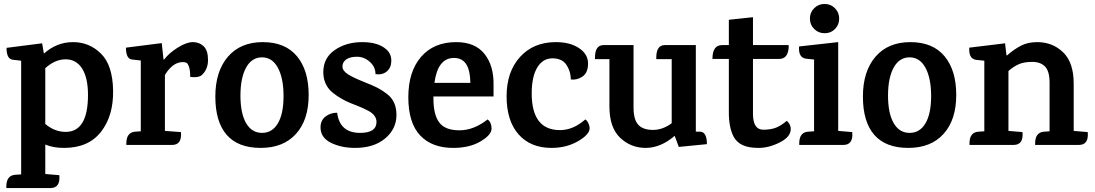

<svg xmlns="http://www.w3.org/2000/svg" viewBox="-20 -733 5540 971"><path d="M202 -462Q267 -520 349.5 -520Q432 -520 491 -461.5Q550 -403 552 -275Q554 -147 490.5 -66Q427 15 304 15Q249 15 209 -2V147H210L280 153Q286 218 235 218H12V210Q12 155 56 151L87 149V-426L44 -431Q13 -435 13 -491L193 -514ZM312 -66Q425 -66 425 -253Q425 -339 395.5 -386Q366 -433 312 -433Q258 -433 209 -388V-106Q257 -66 312 -66Z M999 -352Q982 -339 942 -344Q942 -377 936 -394.5Q930 -412 923 -415.5Q916 -419 904 -419Q854 -419 814 -354V-71L895 -65Q901 0 850 0H619Q619 0 619 -8Q619 -63 663 -67L692 -69V-427L648 -432Q617 -435 617 -492L798 -515L807 -432H810Q834 -464 878.5 -492Q923 -520 955.5 -520Q988 -520 1010 -499Q1032 -478 1032 -429.5Q1032 -381 999 -352Z M1385.5 -390Q1357 -443 1305 -443Q1253 -443 1224.5 -391Q1196 -339 1196 -249.5Q1196 -160 1224.5 -110.5Q1253 -61 1305 -61Q1357 -61 1385.5 -109.5Q1414 -158 1414 -247.5Q1414 -337 1385.5 -390ZM1069 -244.5Q1069 -372 1132.5 -446Q1196 -520 1309 -520Q1422 -520 1481.5 -449Q1541 -378 1541 -252.5Q1541 -127 1477 -56Q1413 15 1298.5 15Q1184 15 1126.5 -51Q1069 -117 1069 -244.5Z M1934 -483Q1959 -461 1959 -426Q1959 -391 1936.5 -372Q1914 -353 1879 -358Q1879 -395 1850 -420.5Q1821 -446 1785.5 -446Q1750 -446 1731 -432.5Q1712 -419 1712 -397Q1712 -375 1739.5 -357.5Q1767 -340 1817.5 -320Q1868 -300 1890 -288.5Q1912 -277 1937 -258Q1985 -222 1985 -151.5Q1985 -81 1928 -33Q1871 15 1776 15Q1706 15 1653.5 -11Q1601 -37 1601 -89Q1601 -124 1626 -143.5Q1651 -163 1685 -163Q1698 -61 1801 -61Q1884 -61 1884 -116Q1884 -152 1840 -174Q1816 -187 1782 -200Q1748 -213 1728.5 -222.5Q1709 -232 1686 -247Q1663 -262 1648 -278Q1615 -315 1615 -368Q1615 -440 1673 -480Q1731 -520 1812 -520Q1893 -520 1934 -483Z M2172 -245V-234Q2172 -153 2201.5 -113.5Q2231 -74 2303.5 -74Q2376 -74 2446 -129Q2466 -114 2466 -82.5Q2466 -51 2410.5 -18Q2355 15 2272 15Q2164 15 2104.5 -48.5Q2045 -112 2045 -241.5Q2045 -371 2109.5 -445.5Q2174 -520 2287 -520Q2383 -520 2430.5 -460Q2478 -400 2476 -302V-245ZM2276 -440Q2194 -440 2177 -314H2359Q2357 -382 2336 -411Q2315 -440 2276 -440Z M2791 -520Q2863 -520 2908.5 -489.5Q2954 -459 2954 -412Q2954 -365 2926 -346Q2898 -327 2867 -331Q2866 -374 2844 -406Q2822 -438 2773.5 -438Q2725 -438 2697 -391.5Q2669 -345 2669 -261Q2669 -75 2812 -75Q2879 -75 2940 -129Q2950 -123 2956 -109Q2962 -95 2962 -85Q2962 -53 2903.5 -19Q2845 15 2769 15Q2663 15 2602.5 -53.5Q2542 -122 2542 -246Q2542 -370 2610 -445Q2678 -520 2791 -520Z M3299 -442Q3299 -505 3343 -505H3499V-67H3521Q3555 -66 3555 -4L3413 10L3392 -46Q3321 15 3245.5 15Q3170 15 3116 -36.5Q3062 -88 3062 -195V-434H2989V-442Q2989 -505 3033 -505H3184V-190Q3184 -128 3208 -102Q3232 -76 3282 -76Q3332 -76 3377 -110V-434H3299Z M3788 -435V-158Q3788 -77 3840 -77Q3878 -77 3903.5 -87Q3929 -97 3958 -121Q3963 -121 3971 -108Q3979 -95 3979 -80Q3979 -41 3924 -13Q3869 15 3817 15Q3765 15 3735 0.5Q3705 -14 3690 -42Q3666 -88 3666 -164V-435H3583Q3583 -505 3632 -505H3666V-633L3788 -646V-505H3968Q3970 -490 3965 -471Q3956 -435 3919 -435Z M4245 0H4022V-8Q4022 -63 4066 -67L4097 -69V-432L4058 -436Q4017 -440 4021 -498L4219 -520V-71L4290 -65Q4296 0 4245 0ZM4224 -639Q4224 -608 4203 -586.5Q4182 -565 4150.5 -565Q4119 -565 4097.5 -586.5Q4076 -608 4076 -639Q4076 -670 4097.5 -691.5Q4119 -713 4150 -713Q4181 -713 4202.5 -691.5Q4224 -670 4224 -639Z M4660.5 -390Q4632 -443 4580 -443Q4528 -443 4499.5 -391Q4471 -339 4471 -249.5Q4471 -160 4499.5 -110.5Q4528 -61 4580 -61Q4632 -61 4660.5 -109.5Q4689 -158 4689 -247.5Q4689 -337 4660.5 -390ZM4344 -244.5Q4344 -372 4407.5 -446Q4471 -520 4584 -520Q4697 -520 4756.5 -449Q4816 -378 4816 -252.5Q4816 -127 4752 -56Q4688 15 4573.5 15Q4459 15 4401.5 -51Q4344 -117 4344 -244.5Z M5436 0H5215V-8Q5215 -63 5259 -67L5288 -69V-315Q5288 -373 5265 -396.5Q5242 -420 5201 -420Q5160 -420 5134 -409Q5108 -398 5080 -374V-71L5151 -65Q5157 0 5106 0H4883V-8Q4883 -63 4927 -67L4958 -69V-426L4919 -430Q4878 -434 4882 -492L5063 -514L5070 -453H5073Q5110 -485 5144.5 -502.5Q5179 -520 5226 -520Q5303 -520 5356.5 -468.5Q5410 -417 5410 -310V-71L5481 -65Q5487 0 5436 0Z"/></svg>

Font: Karma
Style: Bold
Weight: 700
Designer: Joana Correia
Foundry: Indian Type Foundry
Version: Version 1.202;PS 1.0;hotconv 1.0.78;makeotf.lib2.5.61930; tt